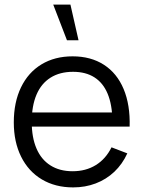

<svg xmlns="http://www.w3.org/2000/svg" viewBox="-20 -800 624 835"><path d="M40 -267.7Q40 -355.3 71.4 -420.2Q102.8 -485.2 160.5 -520.1Q218.2 -555 295.7 -555Q375 -555 431.8 -518.4Q488.7 -481.8 517.6 -412.9Q546.5 -344 543.8 -249.3H469V-275.3Q467.7 -345.5 448 -392.6Q428.3 -439.7 390.5 -463.7Q352.7 -487.7 297.7 -487.7Q240 -487.7 199.7 -462.2Q159.3 -436.8 138.7 -388.2Q118 -339.5 118 -270Q118 -202.2 138.7 -154.1Q159.3 -106 199.3 -80.7Q239.3 -55.3 295.7 -55.3Q353.2 -55.3 396.6 -82Q440 -108.7 465 -159.3L533.7 -133Q512.3 -86.2 477.2 -52.9Q442 -19.7 396.3 -2.3Q350.7 15 298.3 15Q220.3 15 161.9 -19.8Q103.5 -54.7 71.8 -118.7Q40 -182.7 40 -267.7ZM92 -311H504.7V-249.3H92ZM211.5 -780 271.2 -625H321.5L286.3 -780Z"/></svg>

Font: Tap Sans
Style: Regular
Weight: 400
Designer: Tap Payments
Foundry: Tap Payments
Version: Version 1.001;Glyphs 3.1.2 (3151)